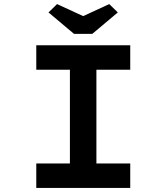

<svg xmlns="http://www.w3.org/2000/svg" viewBox="-20 -922 816 942"><path d="M158 0V-120H323V-580H158V-700H619V-580H453V-120H619V0ZM343 -756 218 -861 260 -902 403 -836H373L516 -902L558 -861L433 -756Z"/></svg>

Font: Lexend Peta Medium
Style: Regular
Weight: 500
Designer: Bonnie Shaver-Troup, Thomas Jockin
Foundry: Lexend
Version: Version 1.007